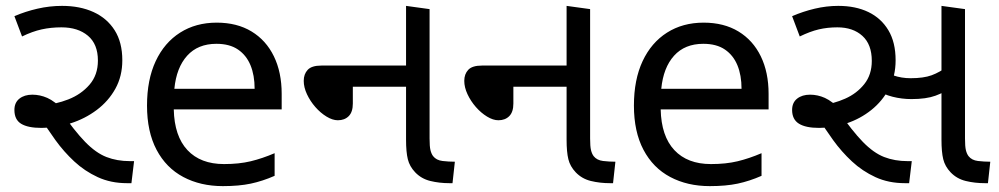

<svg xmlns="http://www.w3.org/2000/svg" viewBox="-20 -623 3396 653"><path d="M412 0Q357 0 312.5 -20.5Q268 -41 232.5 -74Q197 -107 168.5 -146.5Q140 -186 116 -225L124 -265Q169 -268 212.5 -285Q256 -302 284.5 -335Q313 -368 313 -417Q313 -473 279 -501.5Q245 -530 189 -530Q153 -530 121.5 -523Q90 -516 55 -499L29 -568Q66 -584 107.5 -593.5Q149 -603 191 -603Q252 -603 298 -582Q344 -561 370 -520Q396 -479 396 -418Q396 -364 372.5 -321.5Q349 -279 309 -249Q269 -219 220 -203.5Q171 -188 121 -188Q75 -188 52 -202Q29 -216 29 -249Q29 -274 46 -287.5Q63 -301 90 -301Q116 -301 141 -290Q166 -279 199 -246H186Q233 -178 269.5 -140.5Q306 -103 342 -89Q378 -75 422 -75H436L427 0Z M717 -546Q786 -546 835.5 -516Q885 -486 911.5 -431.5Q938 -377 938 -304V-251H571Q573 -160 617.5 -112.5Q662 -65 742 -65Q793 -65 832.5 -74.5Q872 -84 914 -102V-25Q873 -7 833 1.5Q793 10 738 10Q662 10 603.5 -21Q545 -52 512.5 -113.5Q480 -175 480 -264Q480 -352 509.5 -415Q539 -478 592.5 -512Q646 -546 717 -546ZM716 -474Q653 -474 616.5 -433.5Q580 -393 573 -321H846Q846 -367 832 -401Q818 -435 789.5 -454.5Q761 -474 716 -474Z M1509 0Q1474 0 1443.5 -7.5Q1413 -15 1392 -37Q1373 -57 1367 -81.5Q1361 -106 1361 -148V-603L1441 -592V-152Q1441 -125 1444 -112.5Q1447 -100 1453 -92Q1464 -78 1485 -75.5Q1506 -73 1527 -73L1519 0ZM1129 -214Q1111 -214 1090.5 -226.5Q1070 -239 1052.5 -259Q1035 -279 1024 -302.5Q1013 -326 1013 -348Q1013 -371 1026.5 -385.5Q1040 -400 1073 -400H1397V-328H1180V-271Q1180 -242 1166 -228Q1152 -214 1129 -214Z M2055 0Q2020 0 1989.5 -7.5Q1959 -15 1938 -37Q1919 -57 1913 -81.5Q1907 -106 1907 -148V-603L1987 -592V-152Q1987 -125 1990 -112.5Q1993 -100 1999 -92Q2010 -78 2031 -75.5Q2052 -73 2073 -73L2065 0ZM1675 -214Q1657 -214 1636.5 -226.5Q1616 -239 1598.5 -259Q1581 -279 1570 -302.5Q1559 -326 1559 -348Q1559 -371 1572.5 -385.5Q1586 -400 1619 -400H1943V-328H1726V-271Q1726 -242 1712 -228Q1698 -214 1675 -214Z M2373 -546Q2442 -546 2491.5 -516Q2541 -486 2567.5 -431.5Q2594 -377 2594 -304V-251H2227Q2229 -160 2273.5 -112.5Q2318 -65 2398 -65Q2449 -65 2488.5 -74.5Q2528 -84 2570 -102V-25Q2529 -7 2489 1.5Q2449 10 2394 10Q2318 10 2259.5 -21Q2201 -52 2168.5 -113.5Q2136 -175 2136 -264Q2136 -352 2165.5 -415Q2195 -478 2248.5 -512Q2302 -546 2373 -546ZM2372 -474Q2309 -474 2272.5 -433.5Q2236 -393 2229 -321H2502Q2502 -367 2488 -401Q2474 -435 2445.5 -454.5Q2417 -474 2372 -474Z M3058 0Q3002 0 2957.5 -20.5Q2913 -41 2877.5 -74Q2842 -107 2813.5 -146.5Q2785 -186 2761 -225L2772 -265Q2815 -270 2854.5 -287.5Q2894 -305 2919.5 -337Q2945 -369 2945 -416Q2945 -472 2913 -501Q2881 -530 2828 -530Q2794 -530 2764.5 -523Q2735 -516 2700 -499L2674 -568Q2711 -584 2751 -593.5Q2791 -603 2831 -603Q2890 -603 2933.5 -582Q2977 -561 3001.5 -520Q3026 -479 3026 -418Q3026 -364 3003.5 -321.5Q2981 -279 2943.5 -249Q2906 -219 2859.5 -203.5Q2813 -188 2766 -188Q2720 -188 2697 -202.5Q2674 -217 2674 -249Q2674 -274 2691 -287.5Q2708 -301 2735 -301Q2761 -301 2785.5 -290Q2810 -279 2844 -246H2831Q2878 -178 2914.5 -140.5Q2951 -103 2987 -89Q3023 -75 3067 -75H3081L3072 0ZM3080 -286Q3047 -286 3015.5 -294Q2984 -302 2961 -318L2970 -389Q2991 -376 3018.5 -366.5Q3046 -357 3077 -357Q3121 -357 3148.5 -367Q3176 -377 3207 -400L3222 -329Q3193 -309 3161.5 -297.5Q3130 -286 3080 -286ZM3330 0Q3295 0 3264.5 -7.5Q3234 -15 3213 -37Q3194 -57 3188 -81.5Q3182 -106 3182 -148V-603L3262 -592V-152Q3262 -125 3265 -112.5Q3268 -100 3274 -92Q3285 -78 3306 -75.5Q3327 -73 3348 -73L3340 0Z"/></svg>

Font: guzrati15
Style: Regular
Weight: 400
Designer: Jelle Bosma - Monotype Design Team
Foundry: Monotype Imaging Inc.
Version: Version 2.006